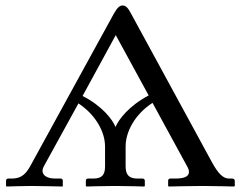

<svg xmlns="http://www.w3.org/2000/svg" viewBox="-20 -678 881 700"><path d="M522 -330C450 -292 413 -243 401 -215C391 -242 351 -293 281 -328L402 -550ZM438 -72V-144C438 -196 470 -260 536 -303L662 -72C667 -63 669 -57 669 -51C669 -33 648 -27 619 -27H601C596 -27 593 -24 593 -19V0L595 2C595 2 682 0 718 0C757 0 833 2 833 2L836 0V-19C836 -24 831 -27 827 -27H815C794 -27 776 -44 753 -86L458 -628C447 -649 439 -658 427 -658C417 -658 408 -651 395 -628L95 -81C78 -49 63 -27 22 -27H10C5 -27 2 -24 2 -19V0L4 2C4 2 68 0 94 0C118 0 208 2 208 2L209 0V-19C209 -24 206 -27 201 -27H182C151 -27 135 -39 135 -55C135 -61 137 -66 140 -72L266 -301C331 -258 363 -195 363 -144V-72C363 -43 354 -27 320 -27H301C296 -27 293 -24 293 -19V0L295 2C295 2 363 0 399 0C438 0 506 2 506 2L508 0V-19C508 -24 504 -27 500 -27H481C448 -27 438 -43 438 -72Z"/></svg>

Font: Libertinus Serif Display
Style: Regular
Weight: 400
Designer: Philipp H. Poll
Foundry: Khaled Hosny
Version: Version 6.1